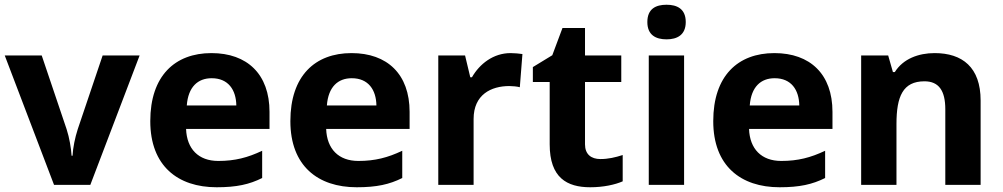

<svg xmlns="http://www.w3.org/2000/svg" viewBox="-20 -780 4232 810"><path d="M208 0H361L569 -546H413L308 -235C296 -198 288 -157 286 -123H282C280 -155 273 -198 261 -235L156 -546H0Z M872 -556C718 -556 614 -460 614 -269C614 -80 730 10 894 10C978 10 1032 -2 1086 -29V-144C1025 -115 971 -101 901 -101C817 -101 768 -152 765 -236H1117V-308C1117 -467 1023 -556 872 -556ZM873 -450C943 -450 976 -401 977 -335H768C774 -414 815 -450 873 -450Z M1463 -556C1309 -556 1205 -460 1205 -269C1205 -80 1321 10 1485 10C1569 10 1623 -2 1677 -29V-144C1616 -115 1562 -101 1492 -101C1408 -101 1359 -152 1356 -236H1708V-308C1708 -467 1614 -556 1463 -556ZM1464 -450C1534 -450 1567 -401 1568 -335H1359C1365 -414 1406 -450 1464 -450Z M2134 -556C2061 -556 2003 -510 1971 -454H1964L1942 -546H1829V0H1978V-278C1978 -381 2052 -417 2129 -417C2142 -417 2163 -415 2173 -412L2184 -552C2172 -554 2149 -556 2134 -556Z M2513 -109C2474 -109 2448 -129 2448 -171V-434H2601V-546H2448V-662H2353L2310 -547L2228 -497V-434H2299V-171C2299 -30 2372 10 2470 10C2526 10 2575 -1 2607 -15V-126C2576 -116 2546 -109 2513 -109Z M2792 -760C2747 -760 2711 -743 2711 -687C2711 -632 2747 -614 2792 -614C2836 -614 2873 -632 2873 -687C2873 -743 2836 -760 2792 -760ZM2866 -546H2717V0H2866Z M3247 -556C3093 -556 2989 -460 2989 -269C2989 -80 3105 10 3269 10C3353 10 3407 -2 3461 -29V-144C3400 -115 3346 -101 3276 -101C3192 -101 3143 -152 3140 -236H3492V-308C3492 -467 3398 -556 3247 -556ZM3248 -450C3318 -450 3351 -401 3352 -335H3143C3149 -414 3190 -450 3248 -450Z M3923 -556C3855 -556 3790 -532 3755 -476H3747L3727 -546H3613V0H3762V-257C3762 -373 3789 -437 3880 -437C3941 -437 3968 -397 3968 -319V0H4117V-356C4117 -496 4040 -556 3923 -556Z"/></svg>

Font: Noto Sans Malayalam
Style: Bold
Weight: 700
Designer: Jelle Bosma - Monotype Design Team
Foundry: Monotype Imaging Inc.
Version: Version 2.104